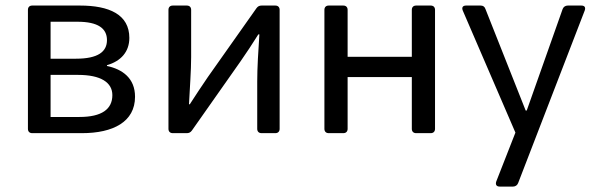

<svg xmlns="http://www.w3.org/2000/svg" viewBox="-20 -482 2155 695"><path d="M81.1 -446.3V-15.6C81.1 -5.9 86.9 0 96.7 0H276.4C389.6 0 468.8 -41 468.8 -131.8C468.8 -199.2 422.9 -231.4 367.2 -243.2V-246.1C418 -260.7 448.2 -294.9 448.2 -344.7C448.2 -429.7 375 -461.9 269.5 -461.9H96.7C86.9 -461.9 81.1 -456.1 81.1 -446.3ZM254.9 -269.5H163.1V-403.3H260.7C335 -403.3 367.2 -378.9 367.2 -336.9C367.2 -294.9 335 -269.5 254.9 -269.5ZM267.6 -58.6H163.1V-210.9H262.7C344.7 -210.9 386.7 -183.6 386.7 -137.7C386.7 -86.9 348.6 -58.6 267.6 -58.6Z M589.8 -446.3V-15.6C589.8 -5.9 595.7 0 605.5 0H656.2C664.1 0 669.9 -2.9 674.8 -9.8L850.6 -259.8C869.1 -286.1 897.5 -329.1 915 -357.4H918.9C915 -297.9 911.1 -237.3 911.1 -187.5V-15.6C911.1 -5.9 917 0 926.8 0H976.6C986.3 0 992.2 -5.9 992.2 -15.6V-446.3C992.2 -456.1 986.3 -461.9 976.6 -461.9H926.8C918.9 -461.9 913.1 -459 908.2 -452.1L732.4 -203.1C713.9 -176.8 685.5 -132.8 667 -104.5H664.1C667 -164.1 671.9 -225.6 671.9 -275.4V-446.3C671.9 -456.1 666 -461.9 656.2 -461.9H605.5C595.7 -461.9 589.8 -456.1 589.8 -446.3Z M1154.3 -446.3V-15.6C1154.3 -5.9 1160.2 0 1169.9 0H1222.7C1232.4 0 1238.3 -5.9 1238.3 -15.6V-203.1H1470.7V-15.6C1470.7 -5.9 1476.6 0 1486.3 0H1539.1C1548.8 0 1554.7 -5.9 1554.7 -15.6V-446.3C1554.7 -456.1 1548.8 -461.9 1539.1 -461.9H1486.3C1476.6 -461.9 1470.7 -456.1 1470.7 -446.3V-276.4H1238.3V-446.3C1238.3 -456.1 1232.4 -461.9 1222.7 -461.9H1169.9C1160.2 -461.9 1154.3 -456.1 1154.3 -446.3Z M1789.1 193.4H1836.9C1845.7 193.4 1852.5 188.5 1855.5 180.7L2096.7 -444.3C2100.6 -456.1 2095.7 -461.9 2084 -461.9H2035.2C2026.4 -461.9 2019.5 -457 2016.6 -449.2L1886.7 -82H1882.8L1737.3 -449.2C1734.4 -458 1728.5 -461.9 1719.7 -461.9H1667C1655.3 -461.9 1650.4 -455.1 1655.3 -443.4L1845.7 -2L1776.4 174.8C1772.5 186.5 1777.3 193.4 1789.1 193.4Z"/></svg>

Font: Ed Sans Neue
Style: Regular
Weight: 400
Designer: Stephen Hutchings
Version: Version 1.004;PS 001.004;hotconv 1.0.88;makeotf.lib2.5.64775